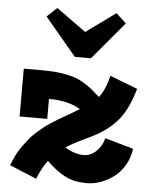

<svg xmlns="http://www.w3.org/2000/svg" viewBox="-55 -819 706 879"><g transform="rotate(5 298.0 -379.5)"><path d="M346.2 -557.1H272L127 -730L172.9 -772.9L309.1 -674.8L444.8 -772.9L491.2 -730ZM443.8 -198.2 574.2 -161.1Q568.8 -119.1 548.6 -85Q528.3 -50.8 499.8 -29.5Q471.2 -8.3 439.2 2.9Q407.2 14.2 376 14.2Q319.3 14.2 278.8 -6.1Q238.3 -26.4 190.9 -71.8Q166 -40 144 14.2L20 -37.1Q29.8 -63 41.5 -86.2Q53.2 -109.4 67.9 -129.2Q82.5 -148.9 95.5 -165Q108.4 -181.2 126.5 -196.5Q144.5 -211.9 157.2 -222.4Q169.9 -232.9 189.9 -245.6Q210 -258.3 220.2 -264.6Q230.5 -271 250.7 -282.5Q271 -293.9 277.8 -297.9Q285.2 -301.8 297.6 -309.8Q310.1 -317.9 315.9 -320.8Q259.8 -355 170.9 -355V-263.2H43.9V-482.9H133.8Q176.8 -482.9 211.7 -478Q246.6 -473.1 271 -465.8Q295.4 -458.5 319.3 -444.3Q343.3 -430.2 358.9 -417.5Q374.5 -404.8 397.9 -383.8Q426.3 -419.4 441.9 -484.9L568.8 -436Q553.7 -383.8 534.9 -345.9Q516.1 -308.1 489.5 -279.5Q462.9 -251 432.4 -230.7Q401.9 -210.4 357.9 -189.9Q291.5 -158.7 265.1 -140.1Q310.1 -112.8 351.1 -112.8Q383.8 -112.8 409.4 -137.9Q435.1 -163.1 443.8 -198.2Z"/></g></svg>

Font: BioRhyme ExtraBold
Style: Regular
Weight: 800
Designer: Aoife Mooney
Foundry: Aoife Mooney Type
Version: Version 1.500;PS 001.500;hotconv 1.0.88;makeotf.lib2.5.64775